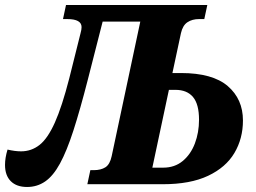

<svg xmlns="http://www.w3.org/2000/svg" viewBox="-58 -734 1020 765"><path d="M50 11Q8 11 -15 -12Q-38 -35 -38 -77Q-38 -105 -28 -138Q2 -131 26 -131Q67 -131 99.5 -156.5Q132 -182 160.5 -245.5Q189 -309 218 -422L263 -602Q265 -609 266 -615Q267 -621 267 -626Q267 -658 210 -658H193L205 -714H768L756 -658H735Q708 -658 689 -645.5Q670 -633 663 -602L629 -443H663Q789 -443 849.5 -391Q910 -339 910 -254Q910 -182 876 -124.5Q842 -67 771 -33.5Q700 0 591 0H290L302 -56H315Q344 -56 362 -67.5Q380 -79 387 -112L501 -648H351L292 -417Q261 -296 234.5 -214Q208 -132 181 -82.5Q154 -33 122 -11Q90 11 50 11ZM641 -376H615L549 -66H592Q638 -66 670 -92.5Q702 -119 718.5 -162.5Q735 -206 735 -257Q735 -319 711 -347.5Q687 -376 641 -376Z"/></svg>

Font: Noto Serif SemiCondensed ExtraBold
Style: Italic
Weight: 800
Width: 4
Italic angle: -12°
Designer: Monotype Design Team
Foundry: Monotype Imaging Inc.
Version: Version 2.014; ttfautohint (v1.8.4.7-5d5b)